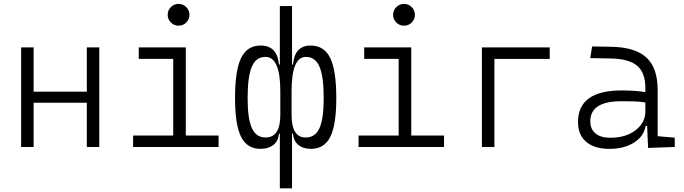

<svg xmlns="http://www.w3.org/2000/svg" viewBox="-20 -764 3556 998"><path d="M431.2 0V-230H154.8V0H89.8V-517.6H154.8V-287.6H431.2V-517.6H496.1V0Z M671.9 0V-59.6H880.4V-458H701.2V-517.6H945.8V-59.6H1116.2V0ZM908.2 -630.4Q884.8 -630.4 868.2 -647Q851.6 -663.6 851.6 -687Q851.6 -710.4 868.2 -727.1Q884.8 -743.7 908.2 -743.7Q931.6 -743.7 948.2 -727.1Q964.8 -710.4 964.8 -687Q964.8 -663.6 948.2 -647Q931.6 -630.4 908.2 -630.4Z M1595.7 9.8Q1556.6 9.8 1531.5 -10Q1506.3 -29.8 1502.9 -68.8H1498V214.8H1434.6V-68.8H1429.7Q1426.3 -29.8 1400.4 -10Q1374.5 9.8 1334 9.8Q1264.6 9.8 1233.2 -52.7Q1201.7 -115.2 1201.7 -253.9Q1201.7 -397.9 1233.2 -462.6Q1264.6 -527.3 1335 -527.3Q1420.9 -527.3 1429.7 -428.7H1434.6V-732.4H1498V-428.7H1502.9Q1511.7 -527.3 1594.7 -527.3Q1665 -527.3 1696.5 -462.6Q1728 -397.9 1728 -253.9Q1728 -115.2 1696.8 -52.7Q1665.5 9.8 1595.7 9.8ZM1437 -291Q1437 -468.3 1359.4 -468.3Q1311 -468.3 1289.1 -417.5Q1267.1 -366.7 1267.1 -253.9Q1267.1 -146.5 1289.3 -97.9Q1311.5 -49.3 1360.4 -49.3Q1437 -49.3 1437 -166ZM1495.6 -166Q1495.6 -49.3 1569.3 -49.3Q1618.7 -49.3 1640.6 -97.9Q1662.6 -146.5 1662.6 -253.9Q1662.6 -366.7 1640.6 -417.5Q1618.7 -468.3 1570.3 -468.3Q1495.6 -468.3 1495.6 -291Z M1843.8 0V-59.6H2052.2V-458H1873V-517.6H2117.7V-59.6H2288.1V0ZM2080.1 -630.4Q2056.6 -630.4 2040 -647Q2023.4 -663.6 2023.4 -687Q2023.4 -710.4 2040 -727.1Q2056.6 -743.7 2080.1 -743.7Q2103.5 -743.7 2120.1 -727.1Q2136.7 -710.4 2136.7 -687Q2136.7 -663.6 2120.1 -647Q2103.5 -630.4 2080.1 -630.4Z M2484.9 0V-517.6H2837.4V-457.5H2549.8V0Z M3348.6 4.9 3343.8 -109.4H3335.9Q3327.1 -55.2 3275.4 -22.7Q3223.6 9.8 3147.9 9.8Q3069.8 9.8 3027.1 -26.6Q2984.4 -63 2984.4 -129.4Q2984.4 -293.9 3211.4 -293.9Q3246.1 -293.9 3277.6 -291.7Q3309.1 -289.6 3334.5 -285.2V-307.1Q3334.5 -386.2 3292 -422.1Q3249.5 -458 3157.7 -460L3047.9 -461.9L3057.6 -522.5L3154.3 -521Q3281.2 -519 3339.8 -465.1Q3398.4 -411.1 3398.4 -297.4V-56.2L3487.3 -48.3V0ZM3334.5 -231.4Q3305.7 -236.3 3272.7 -237.1Q3239.7 -237.8 3209.5 -237.8Q3048.3 -237.8 3048.3 -133.3Q3048.3 -92.3 3075.7 -70.1Q3103 -47.9 3153.3 -47.9Q3207.5 -47.9 3248.3 -66.2Q3289.1 -84.5 3311.8 -115.2Q3334.5 -146 3334.5 -182.6Z"/></svg>

Font: Cascadia Code NF Light
Style: Regular
Weight: 300
Monospace: yes
Designer: Aaron Bell
Foundry: Saja Typeworks
Version: Version 2404.023; ttfautohint (v1.8.4)